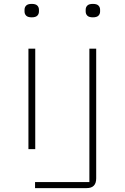

<svg xmlns="http://www.w3.org/2000/svg" viewBox="-20 -766 640 986"><path d="M126 -516H161V0H126ZM160 169H439V-516H474V150Q474 200 425 200H160ZM143 -677Q123 -677 114.5 -685.5Q106 -694 106 -707V-716Q106 -729 114.5 -737.5Q123 -746 143 -746Q163 -746 171.5 -737.5Q180 -729 180 -716V-707Q180 -694 171.5 -685.5Q163 -677 143 -677ZM457 -677Q437 -677 428.5 -685.5Q420 -694 420 -707V-716Q420 -729 428.5 -737.5Q437 -746 457 -746Q477 -746 485.5 -737.5Q494 -729 494 -716V-707Q494 -694 485.5 -685.5Q477 -677 457 -677Z"/></svg>

Font: IBM Plex Mono ExtraLight
Style: Regular
Weight: 200
Monospace: yes
Designer: Mike Abbink, Paul van der Laan, Pieter van Rosmalen
Foundry: Bold Monday
Version: Version 2.3